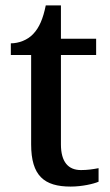

<svg xmlns="http://www.w3.org/2000/svg" viewBox="-20 -679 407 709"><path d="M241 10C283 10 326 0 344 -8V-58C323 -54 303 -51 279 -51C232 -51 205 -81 205 -146V-476H335V-536H205V-659H149C139 -610 125 -577 103 -554C82 -531 49 -519 20 -519V-476H95V-146C95 -30 143 10 241 10Z"/></svg>

Font: Noto Serif Medium
Style: Regular
Weight: 500
Designer: Monotype Design Team
Foundry: Monotype Imaging Inc.
Version: Version 2.013